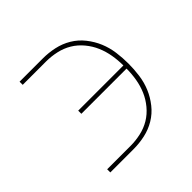

<svg xmlns="http://www.w3.org/2000/svg" viewBox="-139 -649 778 778"><g transform="rotate(-45 250.0 -260.0)"><path d="M72 0V-18H206Q235 -18 264.5 -24.5Q294 -31 319 -46Q344 -61 363.5 -84.5Q383 -108 394.5 -135Q406 -162 411 -191.5Q416 -221 416 -251H157V-269H416Q416 -299 411 -328.5Q406 -358 394.5 -385Q383 -412 363.5 -435.5Q344 -459 319 -474Q294 -489 264.5 -495.5Q235 -502 206 -502H72V-520H206Q238 -520 270.5 -513Q303 -506 331.5 -489Q360 -472 381 -445.5Q402 -419 414.5 -389Q427 -359 431.5 -326Q436 -293 436 -260Q436 -227 431.5 -194Q427 -161 414.5 -131Q402 -101 381 -74.5Q360 -48 331.5 -31Q303 -14 270.5 -7Q238 0 206 0Z"/></g></svg>

Font: Iosevka SS04 Thin
Style: Regular
Weight: 100
Monospace: yes
Designer: Belleve Invis
Foundry: Belleve Invis
Version: Version 19.0.0; ttfautohint (v1.8.4)